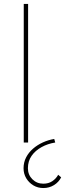

<svg xmlns="http://www.w3.org/2000/svg" viewBox="-20 -720 426 970"><path d="M100 0V-700H122V0ZM99 130Q99 100 112 75Q125 50 147 31Q169 12 196.5 -0.5Q224 -13 254 -18L259 0Q221 6 189.5 23.5Q158 41 139.5 67.5Q121 94 121 130Q121 163 143.5 185.5Q166 208 199 208Q225 208 244 195.5Q263 183 274 163L289 176Q277 200 253 215Q229 230 199 230Q171 230 148.5 216.5Q126 203 112.5 180.5Q99 158 99 130Z"/></svg>

Font: Mach Thin
Style: Regular
Weight: 250
Version: Version 1.002